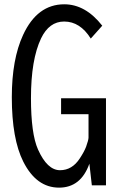

<svg xmlns="http://www.w3.org/2000/svg" viewBox="-20 -821 540 881"><path d="M401.4 29.3 390.1 -69.8Q351.1 40 251 40Q147 40 86.9 -79.1Q34.2 -183.6 34.2 -375Q34.2 -548.8 85.9 -660.6Q150.9 -801.3 274.9 -801.3Q372.1 -801.3 449.2 -703.1L396.5 -644Q347.7 -722.2 274.4 -722.2Q205.6 -722.2 168.5 -645Q122.1 -547.9 122.1 -370.6Q122.1 -207.5 154.3 -135.3Q196.8 -40 255.4 -40Q311 -40 346.2 -94.2Q366.7 -125.5 375 -147.5Q386.2 -178.7 386.2 -189.9V-296.9H260.3V-370.1H466.3V29.3Z"/></svg>

Font: BIZ UDGothic
Style: Regular
Weight: 400
Monospace: yes
Designer: TypeBank Co., Ltd.
Foundry: Morisawa Inc.
Version: Version 1.05